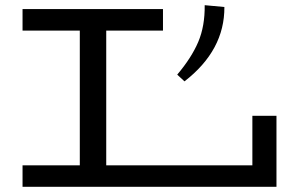

<svg xmlns="http://www.w3.org/2000/svg" viewBox="-20 -721 1151 741"><path d="M1047 -274V0H67V-83H288V-603H67V-686H609V-603H390V-83H954V-274ZM846 -694Q847 -527 692 -407L664 -433Q719 -498 745 -559Q771 -620 770 -701Z"/></svg>

Font: BioRhyme Expanded
Style: Regular
Weight: 400
Width: 7
Designer: Aoife Mooney
Foundry: Aoife Mooney Type
Version: Version 1.000